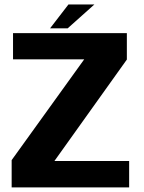

<svg xmlns="http://www.w3.org/2000/svg" viewBox="-20 -820 631 840"><path d="M31 0H545V-115.5H218L535 -559.5V-675H37V-560.5H348.5L31 -119.5ZM199 -696H276L393 -800.5H279.5Z"/></svg>

Font: Anybody Thin
Style: Bold
Weight: 700
Version: Version 1.113;gftools[0.9.25]